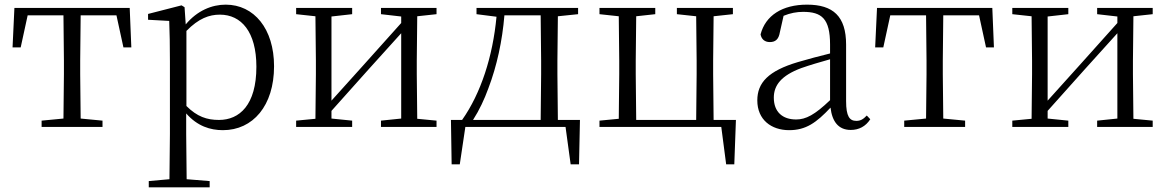

<svg xmlns="http://www.w3.org/2000/svg" viewBox="-20 -546 5025 826"><path d="M252 0H421V-27L327 -36L325 -227V-285L327 -480H481L511 -342H545L538 -512H42L34 -342H69L99 -480H253L255 -285V-227L253 -36L159 -27V0Z M939 14C1068 14 1159 -91 1159 -261C1159 -422 1073 -526 951 -526C892 -526 829 -501 779 -441L774 -515L761 -523L617 -486V-461L708 -456C710 -406 711 -351 711 -282V30L709 225L620 233V260H882V233L783 225L781 30V-58C829 -3 885 14 939 14ZM782 -413C835 -467 880 -483 926 -483C1018 -483 1083 -409 1083 -259C1083 -94 1010 -30 922 -30C870 -30 828 -44 782 -90Z M1619 -485 1706 -475V-447L1542 -264L1406 -113V-475L1495 -485V-512H1254V-485L1337 -476L1339 -285V-227L1337 -35L1254 -27V0H1495V-27L1406 -36V-69L1566 -248L1706 -403V-36L1619 -27V0H1858V-27L1775 -35L1773 -227V-285L1775 -476L1858 -485V-512H1619Z M2030 -485 2116 -474C2100 -303 2049 -145 1968 -30H1920L1923 161H1958L1982 0H2413L2435 161H2471L2475 -30H2380L2378 -227V-285L2380 -476L2467 -485V-512H2030ZM2306 -30H2015C2042 -72 2064 -119 2081 -166C2118 -263 2141 -371 2150 -480H2306L2308 -285V-227Z M2559 0H3083L3104 161H3139L3146 -30H3050L3048 -227V-285L3050 -476L3133 -485V-512H2892V-485L2975 -476L2977 -285V-227L2975 -30H2717L2715 -227V-285L2717 -476L2799 -485V-512H2559V-485L2642 -476L2644 -285V-227L2642 -35L2559 -27Z M3640 13C3675 13 3704 -2 3724 -33L3709 -49C3693 -32 3681 -26 3664 -26C3635 -26 3620 -45 3620 -111V-354C3620 -476 3564 -526 3452 -526C3345 -526 3273 -479 3252 -398C3256 -377 3270 -365 3292 -365C3315 -365 3330 -376 3335 -407L3351 -478C3380 -490 3408 -495 3435 -495C3515 -495 3551 -466 3551 -354V-316C3506 -305 3457 -292 3413 -279C3285 -241 3238 -190 3238 -114C3238 -31 3298 14 3375 14C3447 14 3492 -18 3553 -83C3560 -23 3587 13 3640 13ZM3551 -115C3485 -52 3447 -32 3405 -32C3347 -32 3309 -64 3309 -126C3309 -179 3341 -221 3427 -253C3464 -266 3508 -279 3551 -291Z M3963 0H4132V-27L4038 -36L4036 -227V-285L4038 -480H4192L4222 -342H4256L4249 -512H3753L3745 -342H3780L3810 -480H3964L3966 -285V-227L3964 -36L3870 -27V0Z M4700 -485 4787 -475V-447L4623 -264L4487 -113V-475L4576 -485V-512H4335V-485L4418 -476L4420 -285V-227L4418 -35L4335 -27V0H4576V-27L4487 -36V-69L4647 -248L4787 -403V-36L4700 -27V0H4939V-27L4856 -35L4854 -227V-285L4856 -476L4939 -485V-512H4700Z"/></svg>

Font: Noto Serif KR Light
Style: Regular
Weight: 300
Designer: Ryoko NISHIZUKA 西塚涼子 (kana & ideographs); Frank Grießhammer (Latin, Greek & Cyrillic); Wenlong ZHANG 张文龙 (bopomofo); San
Foundry: Adobe
Version: Version 2.001;hotconv 1.1.0;makeotfexe 2.6.0